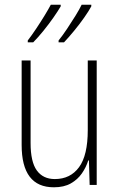

<svg xmlns="http://www.w3.org/2000/svg" viewBox="-20 -837 507 816"><path d="M391 -580V-51H361L358 -155H355Q346 -126 328 -100Q310 -74 281 -57.5Q252 -41 209 -41Q72 -41 72 -221V-580H110V-229Q110 -149 136.5 -112.5Q163 -76 213 -76Q279 -76 316 -126.5Q353 -177 353 -284V-580ZM368 -810Q358 -791 338 -762.5Q318 -734 294.5 -705.5Q271 -677 252 -657H229V-665Q246 -686 265 -714.5Q284 -743 301 -770.5Q318 -798 327 -817H368ZM238 -810Q227 -791 207.5 -763Q188 -735 164.5 -706Q141 -677 121 -657H98V-665Q115 -687 134 -715.5Q153 -744 169.5 -771Q186 -798 196 -817H238Z"/></svg>

Font: Noto Sans Tamil UI Condensed ExtraLight
Style: Regular
Weight: 200
Width: 3
Designer: Jelle Bosma - Monotype Design Team
Foundry: Monotype Imaging Inc.
Version: Version 2.004; ttfautohint (v1.8.4.7-5d5b)